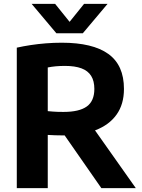

<svg xmlns="http://www.w3.org/2000/svg" viewBox="-20 -969 729 989"><path d="M66.5 0V-723.5Q100 -731 138 -736.8Q176 -742.5 216.5 -745.8Q257 -749 298 -749Q457.5 -749 538 -691.2Q618.5 -633.5 618.5 -511Q618.5 -432 580.5 -378.8Q542.5 -325.5 472.2 -298.5Q402 -271.5 304.5 -271.5Q282.5 -271.5 264 -272.2Q245.5 -273 226 -274V0ZM502 0 264 -342H438L679.5 0ZM307.5 -392.5Q388 -392.5 427 -420.5Q466 -448.5 466 -511Q466 -552 449.5 -578.2Q433 -604.5 399.5 -617Q366 -629.5 314.5 -629.5Q289 -629.5 267.5 -627.5Q246 -625.5 226 -621.5V-396.5Q240.5 -395.5 253.2 -394.2Q266 -393 279.2 -392.8Q292.5 -392.5 307.5 -392.5ZM270.5 -797.5 143 -949H264L351 -841H326L413 -949H534L406.5 -797.5Z"/></svg>

Font: Encode Sans SC
Style: Bold
Weight: 700
Version: Version 3.002